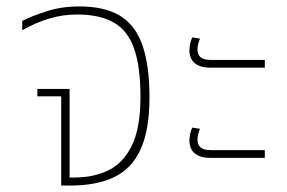

<svg xmlns="http://www.w3.org/2000/svg" viewBox="-20 -576 892 596"><path d="M170 0V-277H96V-300H196V-25H211Q271 -25 317 -47.5Q363 -70 389.5 -124.5Q416 -179 416 -275Q416 -370 396 -426Q376 -482 332.5 -506.5Q289 -531 219 -531Q174 -531 131.5 -518Q89 -505 49 -482V-511Q78 -526 124.5 -541Q171 -556 226 -556Q306 -556 353.5 -526.5Q401 -497 422.5 -434.5Q444 -372 444 -274Q444 -173 416.5 -112.5Q389 -52 334 -26Q279 0 198 0Z M632 -366Q610 -366 595.5 -373Q581 -380 574.5 -392Q568 -404 568 -419Q568 -429 570.5 -441Q573 -453 577 -460L601 -456Q598 -450 595.5 -440.5Q593 -431 593 -423Q593 -407 602.5 -398.5Q612 -390 635 -390H802V-366ZM632 -86Q610 -86 595.5 -93Q581 -100 574.5 -112Q568 -124 568 -139Q568 -149 570.5 -161Q573 -173 577 -180L601 -176Q598 -170 595.5 -160.5Q593 -151 593 -143Q593 -127 602.5 -118.5Q612 -110 635 -110H802V-86Z"/></svg>

Font: Noto Sans Thai Thin
Style: Regular
Weight: 250
Designer: Monotype Design Team
Foundry: Monotype Imaging Inc.
Version: Version 2.001